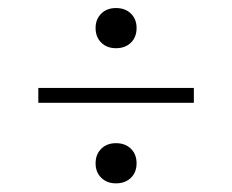

<svg xmlns="http://www.w3.org/2000/svg" viewBox="-20 -462 564 466"><path d="M261.5 -114.5Q284 -114.5 297.8 -101Q311.5 -87.5 311.5 -65.5Q311.5 -44 297.8 -30.5Q284 -17 261.5 -17Q239.5 -17 225.8 -30.5Q212 -44 212 -65.5Q212 -87.5 225.8 -101Q239.5 -114.5 261.5 -114.5ZM261.5 -442.5Q284 -442.5 297.8 -429Q311.5 -415.5 311.5 -394Q311.5 -372 297.8 -358.5Q284 -345 261.5 -345Q239.5 -345 225.8 -358.5Q212 -372 212 -394Q212 -415.5 225.8 -429Q239.5 -442.5 261.5 -442.5ZM73 -248.5H450.5V-212.5H73Z"/></svg>

Font: Newsreader 14pt Light
Style: Regular
Weight: 300
Designer: Hugues Gentile
Foundry: Production Type
Version: Version 1.003